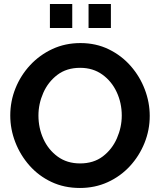

<svg xmlns="http://www.w3.org/2000/svg" viewBox="-20 -929 796 954"><path d="M377 5Q299 5 235.5 -25Q172 -55 126.5 -106.5Q81 -158 56 -222.5Q31 -287 31 -355Q31 -426 57 -490.5Q83 -555 130 -605.5Q177 -656 240.5 -685.5Q304 -715 380 -715Q457 -715 520.5 -684Q584 -653 629.5 -601Q675 -549 699.5 -484.5Q724 -420 724 -353Q724 -283 698 -218.5Q672 -154 625.5 -103.5Q579 -53 515.5 -24Q452 5 377 5ZM171 -355Q171 -293 195.5 -239Q220 -185 266.5 -151Q313 -117 378 -117Q445 -117 491 -152Q537 -187 561 -242Q585 -297 585 -355Q585 -417 560 -471Q535 -525 488.5 -558.5Q442 -592 378 -592Q311 -592 265 -557Q219 -522 195 -467.5Q171 -413 171 -355ZM228 -790V-909H339V-790ZM420 -790V-909H531V-790Z"/></svg>

Font: Raleway
Style: Bold
Weight: 700
Designer: Matt McInerney, Pablo Impallari, Rodrigo Fuenzalida
Foundry: Matt McInerney, Pablo Impallari, Rodrigo Fuenzalida
Version: Version 4.026